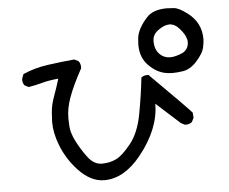

<svg xmlns="http://www.w3.org/2000/svg" viewBox="-55 -832 1110 931"><g transform="rotate(-5 500.0 -366.0)"><path d="M416 36Q350 36 290 -28Q238 -84 211 -154Q188 -213 188 -267Q188 -277 190.5 -313Q193 -349 208 -390Q223 -431 236 -474Q191 -470 158 -461Q125 -452 90 -446L70 -456Q61 -468 61 -485Q61 -490 70 -511Q127 -536 192 -545Q257 -554 321 -560L341 -550Q351 -538 351 -521V-515Q306 -433 286 -376Q268 -326 268 -278Q268 -271 269.5 -239.5Q271 -208 291.5 -167Q312 -126 342 -85.5Q372 -45 411 -45Q450 -45 481.5 -60.5Q513 -76 554 -127.5Q595 -179 611.5 -266.5Q628 -354 638 -444Q649 -454 667 -454H673Q852 -276 871 -253L873 -228L863 -208Q852 -198 834 -198H828L809 -208L694 -312Q694 -189 594 -65Q512 36 416 36ZM790 -453 773 -454Q719 -458 676 -502Q637 -540 637 -604Q637 -614 639 -636Q645 -683 692 -734Q723 -768 790 -768Q801 -768 824.5 -766Q848 -764 888 -734Q954 -685 954 -604Q954 -590 948.5 -563Q943 -536 910 -499Q877 -462 839 -457Q812 -453 790 -453ZM787 -530Q812 -530 848 -546Q877 -563 877 -597Q877 -609 870 -625Q863 -641 842.5 -664.5Q822 -688 796 -689Q770 -689 739 -666Q712 -646 712 -615Q712 -573 736 -550Q756 -530 787 -530Z"/></g></svg>

Font: Xiaolai SC
Style: Regular
Weight: 400
Designer: Nozomi Seto 瀬戸のぞみ
Version: Version 3.11;December 4, 2020;FontCreator 13.0.0.2613 64-bit